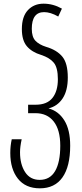

<svg xmlns="http://www.w3.org/2000/svg" viewBox="-20 -785 444 1045"><path d="M36 48Q36 8 44 -27H98Q89 14 89 44Q89 109 116.5 151.5Q144 194 196 194Q252 194 280 146Q308 98 308 8Q308 -78 272.5 -123.5Q237 -169 173 -169H133V-215H174Q236 -215 265.5 -252Q295 -289 295 -354Q295 -417 272.5 -444Q250 -471 204 -486Q154 -501 126.5 -533Q99 -565 99 -627Q99 -695 132 -730Q165 -765 217 -765Q269 -765 317 -738L297 -695Q255 -719 220 -719Q153 -719 153 -628Q153 -584 173 -563Q193 -542 231 -530Q289 -513 319 -477Q349 -441 349 -363Q349 -292 321 -249.5Q293 -207 244 -195Q298 -181 330 -130Q362 -79 362 8Q362 121 320 180.5Q278 240 197 240Q119 240 77.5 187.5Q36 135 36 48Z"/></svg>

Font: Noto Sans Georgian Light Cond
Style: Regular
Weight: 300
Width: 3
Designer: Monotype Design team
Foundry: Monotype Imaging Inc.
Version: Version 1.000